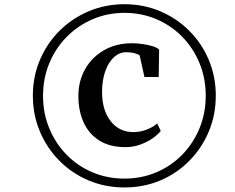

<svg xmlns="http://www.w3.org/2000/svg" viewBox="-20 -932 1086 888"><path d="M132 -489.5Q132 -578.5 164.8 -655.2Q197.5 -732 255.5 -789.8Q313.5 -847.5 390.5 -880Q467.5 -912.5 555.5 -912.5Q644 -912.5 720.8 -880Q797.5 -847.5 855.2 -789.8Q913 -732 945.5 -655.2Q978 -578.5 978 -489.5Q978 -400.5 945.5 -323.2Q913 -246 855.2 -187.8Q797.5 -129.5 720.8 -97.2Q644 -65 555.5 -65Q467.5 -65 390.5 -97.2Q313.5 -129.5 255.5 -187.8Q197.5 -246 164.8 -323.2Q132 -400.5 132 -489.5ZM179 -489Q179 -408.5 207.8 -338.8Q236.5 -269 287.5 -216.8Q338.5 -164.5 407.2 -135.2Q476 -106 555.5 -106Q635 -106 703.5 -135.2Q772 -164.5 823 -216.8Q874 -269 902.8 -338.8Q931.5 -408.5 931.5 -489.5Q931.5 -570 902.8 -639.8Q874 -709.5 823 -761.8Q772 -814 703.5 -843.2Q635 -872.5 555.5 -872.5Q476.5 -872.5 407.8 -842.8Q339 -813 287.8 -760.8Q236.5 -708.5 207.8 -639Q179 -569.5 179 -489ZM560.5 -251.5Q487.5 -251.5 439 -282.2Q390.5 -313 366.5 -366.5Q342.5 -420 342.5 -488Q342.5 -557.5 374 -612.8Q405.5 -668 461.5 -700Q517.5 -732 590.5 -732Q612 -732 637.8 -728.5Q663.5 -725 685 -718.5Q706.5 -712 716 -702.5L714 -576H648L626 -675.5Q618 -682 601.5 -686.2Q585 -690.5 564.5 -690.5Q531.5 -690.5 506 -666.5Q480.5 -642.5 466.2 -600.8Q452 -559 452 -506.5Q452 -422.5 491.8 -371.8Q531.5 -321 596.5 -321Q628.5 -321 658.2 -332.5Q688 -344 707 -361L723.5 -326.5Q710 -309 685 -291.8Q660 -274.5 628 -263Q596 -251.5 560.5 -251.5Z"/></svg>

Font: Merriweather 120pt Black
Style: Italic
Weight: 900
Italic angle: -7.8°
Version: Version 2.101